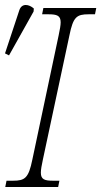

<svg xmlns="http://www.w3.org/2000/svg" viewBox="-41 -746 404 766"><path d="M-5 -525 93 -700 94 -712C75 -729 46 -735 36 -705L-21 -533ZM-20 0H191L196 -25H171C137 -25 122 -30 122 -57C122 -69 125 -86 130 -109L236 -605C251 -679 265 -689 313 -689H338L343 -714H132L127 -689H152C186 -689 201 -684 201 -657C201 -645 198 -629 193 -605L88 -109C73 -35 58 -25 11 -25H-15Z"/></svg>

Font: Noto Serif Condensed ExtraLight
Style: Italic
Weight: 200
Width: 3
Italic angle: -12°
Designer: Monotype Design Team
Foundry: Monotype Imaging Inc.
Version: Version 2.013